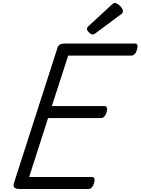

<svg xmlns="http://www.w3.org/2000/svg" viewBox="-20 -1258 936 1278"><path d="M112 0Q87 0 76.5 -9Q66 -18 73 -40L363 -941Q367 -954 378.5 -961Q390 -968 410 -968H879Q890 -968 894 -958.5Q898 -949 892 -928Q887 -909 877 -898.5Q867 -888 856 -888H434L325 -552H676Q687 -552 691 -542Q695 -532 690 -512Q684 -492 674 -482Q664 -472 653 -472H300L174 -80H592Q603 -80 607.5 -70.5Q612 -61 606 -40Q601 -21 591 -10.5Q581 0 570 0ZM597 -1028Q587 -1028 573 -1041.5Q559 -1055 559 -1065Q559 -1069 560.5 -1073Q562 -1077 568 -1083L724 -1227Q730 -1232 734 -1235Q738 -1238 744 -1238Q754 -1238 766.5 -1229Q779 -1220 788.5 -1208Q798 -1196 798 -1186Q798 -1179 796 -1173.5Q794 -1168 783 -1161L616 -1037Q610 -1033 605.5 -1030.5Q601 -1028 597 -1028Z"/></svg>

Font: Playwrite NO
Style: Regular
Weight: 400
Designer: Veronika Burian, José Scaglione
Foundry: TypeTogether
Version: Version 1.002